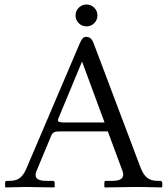

<svg xmlns="http://www.w3.org/2000/svg" viewBox="-20 -819 735 840"><path d="M324.7 -717.5Q310.5 -731.4 310.5 -751.5Q310.5 -771.5 324.7 -785.4Q338.9 -799.3 358.4 -799.3Q377.9 -799.3 392.1 -785.4Q406.2 -771.5 406.2 -751.5Q406.2 -731.4 392.1 -717.5Q377.9 -703.6 358.4 -703.6Q338.9 -703.6 324.7 -717.5ZM259.3 -283.2H437.5L338.9 -549.8L235.4 -300.8Q233.4 -296.4 233.4 -292.5Q233.4 -283.2 259.3 -283.2ZM140.1 -71.8Q135.7 -61.5 135.7 -53.2Q135.7 -27.8 182.1 -27.8H210.9Q219.2 -27.8 219.2 -19.5V-1L217.3 1Q118.2 -1 93.8 -1Q93.8 -1 4.4 1L2.4 -1V-19.5Q2.4 -27.8 10.3 -27.8H22Q51.3 -27.8 67.4 -40.8Q83.5 -53.7 95.2 -81.1L328.6 -628.4Q335.4 -644.5 341.8 -651.1Q348.1 -657.7 356 -657.7Q368.7 -657.7 376.5 -650.9Q384.3 -644 390.1 -628.4L594.7 -86.4Q606 -56.2 623 -42Q640.1 -27.8 668.9 -27.8H680.2Q683.6 -27.8 686.8 -25.6Q689.9 -23.4 689.9 -19.5V-1L686.5 1Q610.4 -1 571.3 -1L438.5 1L436.5 -1V-19.5Q436.5 -27.8 444.3 -27.8H472.2Q519 -27.8 519 -55.2Q519 -63.5 515.6 -71.8L451.7 -244.1H241.2Q223.6 -244.1 216.1 -240Q208.5 -235.8 204.6 -226.6Z"/></svg>

Font: Libertinage
Style: b
Weight: 400
Designer: OSP
Foundry: OSP
Version: Version 1.0; 2008; OFL relea